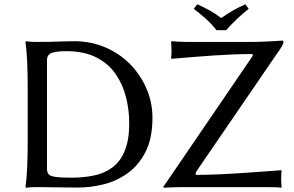

<svg xmlns="http://www.w3.org/2000/svg" viewBox="-20 -881 1382 904"><path d="M155.8 -683.6Q189.9 -683.6 216.8 -684.1Q243.7 -684.6 270 -685.8Q296.4 -687 330.6 -687Q406.7 -687 473.6 -658.9Q540.5 -630.9 590.3 -581.1Q640.1 -531.2 668.9 -465.8Q697.8 -400.4 697.8 -326.7Q697.8 -229 664.8 -165Q631.8 -101.1 579.3 -64.2Q526.9 -27.3 466.3 -12.7Q405.8 2 350.1 2Q308.6 2 283.7 1.5Q258.8 1 240.2 1Q221.7 1 202.9 0.5Q184.1 0 155.8 0Q128.4 0 114.7 1.5Q101.1 2.9 101.1 2.9L100.1 0Q106 -43.5 108.2 -98.1Q110.4 -152.8 110.4 -212.4V-471.7Q110.4 -531.2 108.2 -584.7Q106 -638.2 100.1 -683.6L102.1 -687Q102.1 -687 115.7 -685.3Q129.4 -683.6 155.8 -683.6ZM201.2 -86.9Q201.2 -69.8 208.7 -60.8Q216.3 -51.8 240.7 -48.1Q265.1 -44.4 316.9 -44.4Q373 -44.4 422.4 -54.7Q471.7 -64.9 508.8 -92.3Q545.9 -119.6 567.1 -170.2Q588.4 -220.7 588.4 -301.3Q588.4 -362.3 573.5 -422.4Q558.6 -482.4 525.1 -531.5Q491.7 -580.6 434.1 -610.4Q376.5 -640.1 290.5 -640.1Q251 -640.1 226.1 -632.6Q201.2 -625 201.2 -597.7ZM900.9 -57.6Q942.4 -57.6 995.4 -59.6Q1048.3 -61.5 1102.3 -65.2Q1156.2 -68.8 1201.9 -72Q1247.6 -75.2 1275.6 -77.4Q1303.7 -79.6 1303.7 -79.6L1305.7 -76.2Q1303.7 -59.6 1303.7 -41.5Q1303.7 -34.2 1304.2 -22.9Q1304.7 -11.7 1305.7 0L1303.7 2.9Q1291 1 1274.2 0.5Q1257.3 0 1228.5 0H843.8Q827.6 0 806.2 0.5Q784.7 1 768.1 2Q751.5 2.9 751.5 2.9L748.5 -1Q756.8 -13.2 764.2 -23.7Q771.5 -34.2 775.9 -40.5L1167 -613.8Q1175.3 -626.5 1164.1 -626.5Q1084.5 -626.5 990.7 -620.1Q897 -613.8 787.6 -604L785.6 -607.4Q787.6 -624 787.6 -642.1Q787.6 -650.4 787.1 -661.6Q786.6 -672.9 785.6 -683.6L787.6 -687Q800.3 -686 817.9 -684.8Q835.4 -683.6 852.5 -683.6H1174.3Q1191.4 -683.6 1219.5 -684.8Q1247.6 -686 1273.7 -687.5Q1299.8 -689 1308.1 -689.9Q1314.5 -689.9 1314.5 -683.6Q1314.5 -675.3 1306.6 -661.9Q1298.8 -648.4 1282.7 -626.5L906.2 -76.2Q902.3 -70.8 901.6 -66.2Q900.9 -61.5 900.9 -57.6ZM999.5 -738.8Q976.1 -768.6 948.7 -793Q921.4 -817.4 892.1 -839.4L909.2 -860.8Q940.4 -846.7 967.8 -831.5Q995.1 -816.4 1021.5 -795.9Q1051.8 -817.4 1078.6 -832.5Q1105.5 -847.7 1135.3 -860.8L1150.9 -839.4Q1121.6 -816.4 1095.5 -791.5Q1069.3 -766.6 1044.9 -738.8Z"/></svg>

Font: Kurinto Seri
Style: Regular
Weight: 400
Designer: Kurinto was developed by Clint Goss from a range of fonts that are compatible with the SIL Open Font License Version 1.1
Foundry: Clinton F. Goss
Version: Version 2.196; July 25, 2020